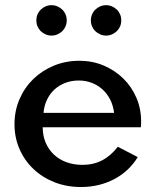

<svg xmlns="http://www.w3.org/2000/svg" viewBox="-20 -718 610 752"><path d="M36.8 -231.4Q36.8 -284.5 56.6 -330Q76.4 -375.5 110.9 -408.9Q145.5 -442.3 191.6 -461.1Q237.7 -480 290.9 -480Q341.8 -480 385.9 -461.4Q430 -442.7 462.7 -410.7Q495.5 -378.6 514.1 -335.5Q532.7 -292.3 532.7 -242.7Q532.7 -236.4 532.5 -231.1Q532.3 -225.9 531.8 -219.5H147.3Q147.3 -186.8 158.6 -159.8Q170 -132.7 190.5 -113.2Q210.9 -93.6 239.5 -83Q268.2 -72.3 302.7 -72.3Q345.9 -72.3 380 -90Q414.1 -107.7 441.4 -143.2L519.5 -102.7Q502.7 -75 479.3 -53.2Q455.9 -31.4 427.5 -16.4Q399.1 -1.4 366.1 6.6Q333.2 14.5 297.3 14.5Q240.9 14.5 193.2 -4.3Q145.5 -23.2 110.7 -56.4Q75.9 -89.5 56.4 -134.3Q36.8 -179.1 36.8 -231.4ZM150.5 -275.9H426.8Q423.6 -304.1 411.8 -327.5Q400 -350.9 381.8 -367.5Q363.6 -384.1 339.8 -393.4Q315.9 -402.7 288.2 -402.7Q260 -402.7 235.7 -393.4Q211.4 -384.1 193.2 -367.3Q175 -350.5 163.9 -327Q152.7 -303.6 150.5 -275.9ZM395.5 -697.7Q407.7 -697.7 418.6 -693Q429.5 -688.2 437.7 -680.2Q445.9 -672.3 450.5 -661.4Q455 -650.5 455 -638.2Q455 -625.9 450.5 -615Q445.9 -604.1 437.7 -596.1Q429.5 -588.2 418.6 -583.4Q407.7 -578.6 395.5 -578.6Q383.2 -578.6 372.3 -583.4Q361.4 -588.2 353.2 -596.1Q345 -604.1 340.5 -615Q335.9 -625.9 335.9 -638.2Q335.9 -650.5 340.5 -661.4Q345 -672.3 353.2 -680.2Q361.4 -688.2 372.3 -693Q383.2 -697.7 395.5 -697.7ZM122.3 -638.2Q122.3 -650.5 126.8 -661.4Q131.4 -672.3 139.5 -680.2Q147.7 -688.2 158.6 -693Q169.5 -697.7 181.8 -697.7Q194.1 -697.7 205 -693Q215.9 -688.2 224.1 -680.2Q232.3 -672.3 236.8 -661.4Q241.4 -650.5 241.4 -638.2Q241.4 -625.9 236.8 -615Q232.3 -604.1 224.1 -596.1Q215.9 -588.2 205 -583.4Q194.1 -578.6 181.8 -578.6Q169.5 -578.6 158.6 -583.4Q147.7 -588.2 139.5 -596.1Q131.4 -604.1 126.8 -615Q122.3 -625.9 122.3 -638.2Z"/></svg>

Font: Spartan MB SemBd
Style: Regular
Weight: 600
Designer: Matt Bailey, Mirko Velimirovic
Foundry: Matt Bailey
Version: Version 1.005